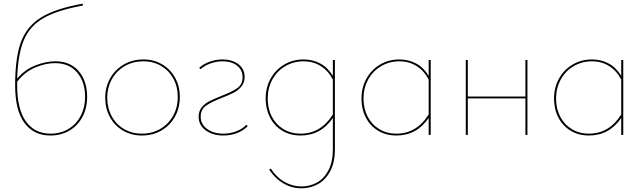

<svg xmlns="http://www.w3.org/2000/svg" viewBox="-20 -731 3491 1040"><path d="M452 -206Q452 -146 427 -98.5Q402 -51 356.5 -24Q311 3 253 3Q163 3 112.5 -65Q62 -133 62 -269Q62 -419 94 -504.5Q126 -590 204 -637.5Q282 -685 428 -711L429 -701Q291 -676 216.5 -633.5Q142 -591 109.5 -514.5Q77 -438 73 -305Q113 -353 170 -376Q227 -399 280 -399Q360 -399 406 -346Q452 -293 452 -206ZM441 -206Q441 -288 397.5 -338.5Q354 -389 278 -389Q225 -389 168.5 -364.5Q112 -340 73 -288V-270Q73 -139 120.5 -73Q168 -7 254 -7Q309 -7 351.5 -33Q394 -59 417.5 -104.5Q441 -150 441 -206Z M550 -201Q550 -260 577 -307.5Q604 -355 651 -382Q698 -409 757 -409Q813 -409 858 -382.5Q903 -356 928.5 -310Q954 -264 954 -206Q954 -146 927.5 -98.5Q901 -51 854 -24Q807 3 748 3Q692 3 646.5 -23.5Q601 -50 575.5 -96.5Q550 -143 550 -201ZM943 -206Q943 -261 919 -305Q895 -349 852.5 -374Q810 -399 757 -399Q701 -399 656.5 -373.5Q612 -348 586.5 -303Q561 -258 561 -201Q561 -146 585 -101.5Q609 -57 652 -32Q695 -7 748 -7Q804 -7 848.5 -33Q893 -59 918 -104.5Q943 -150 943 -206Z M1056 -99Q1056 -129 1072.5 -149.5Q1089 -170 1112.5 -182Q1136 -194 1178 -211Q1236 -233 1265 -253.5Q1294 -274 1294 -313Q1294 -352 1264 -375.5Q1234 -399 1186 -399Q1153 -399 1120.5 -387.5Q1088 -376 1066 -356L1059 -364Q1084 -386 1117.5 -397.5Q1151 -409 1185 -409Q1237 -409 1271 -383.5Q1305 -358 1305 -314Q1305 -284 1288 -263Q1271 -242 1247 -229.5Q1223 -217 1182 -201Q1125 -179 1096 -158.5Q1067 -138 1067 -99Q1067 -58 1102 -32.5Q1137 -7 1190 -7Q1227 -7 1260.5 -20Q1294 -33 1314 -55L1322 -48Q1301 -25 1266 -11Q1231 3 1190 3Q1132 3 1094 -25Q1056 -53 1056 -99Z M1794 -406V77Q1794 149 1768.5 196.5Q1743 244 1702 266.5Q1661 289 1613 289Q1561 289 1516 263Q1471 237 1438 188L1447 182Q1478 230 1521.5 254.5Q1565 279 1613 279Q1658 279 1696.5 258Q1735 237 1759 191.5Q1783 146 1783 77V-92Q1718 3 1608 3Q1552 3 1509 -23Q1466 -49 1442.5 -94.5Q1419 -140 1419 -197Q1419 -257 1446 -305.5Q1473 -354 1520 -381.5Q1567 -409 1624 -409Q1674 -409 1715 -387Q1756 -365 1783 -320V-406ZM1783 -111V-300Q1758 -348 1717 -373.5Q1676 -399 1625 -399Q1571 -399 1526 -373Q1481 -347 1455.5 -300.5Q1430 -254 1430 -197Q1430 -142 1452.5 -99Q1475 -56 1515.5 -31.5Q1556 -7 1608 -7Q1718 -7 1783 -111Z M2313 -406V0H2302V-92Q2237 3 2127 3Q2071 3 2028 -23Q1985 -49 1961.5 -94.5Q1938 -140 1938 -197Q1938 -257 1965 -305.5Q1992 -354 2039 -381.5Q2086 -409 2143 -409Q2193 -409 2234 -387Q2275 -365 2302 -320V-406ZM2302 -111V-300Q2277 -348 2236 -373.5Q2195 -399 2144 -399Q2090 -399 2045 -373Q2000 -347 1974.5 -300.5Q1949 -254 1949 -197Q1949 -142 1971.5 -99Q1994 -56 2034.5 -31.5Q2075 -7 2127 -7Q2237 -7 2302 -111Z M2837 -406V0H2826V-198H2514V0H2503V-406H2514V-208H2826V-406Z M3356 -406V0H3345V-92Q3280 3 3170 3Q3114 3 3071 -23Q3028 -49 3004.5 -94.5Q2981 -140 2981 -197Q2981 -257 3008 -305.5Q3035 -354 3082 -381.5Q3129 -409 3186 -409Q3236 -409 3277 -387Q3318 -365 3345 -320V-406ZM3345 -111V-300Q3320 -348 3279 -373.5Q3238 -399 3187 -399Q3133 -399 3088 -373Q3043 -347 3017.5 -300.5Q2992 -254 2992 -197Q2992 -142 3014.5 -99Q3037 -56 3077.5 -31.5Q3118 -7 3170 -7Q3280 -7 3345 -111Z"/></svg>

Font: Ysabeau Infant Hairline
Style: Regular
Weight: 100
Designer: Christian Thalmann (Catharsis Fonts)
Version: Version 0.003